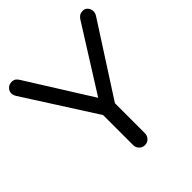

<svg xmlns="http://www.w3.org/2000/svg" viewBox="-207 -929 1078 1078"><g transform="rotate(-45 331.5 -390.5)"><path d="M331 0Q311 0 297.5 -14Q284 -28 284 -48V-286L15 -707Q3 -726 6 -743Q9 -760 22 -770.5Q35 -781 52 -781Q68 -781 77 -774.5Q86 -768 94 -755L353 -342H313L574 -757Q582 -769 592 -775Q602 -781 617 -781Q634 -781 645 -769.5Q656 -758 658 -741Q660 -724 649 -707L378 -286V-48Q378 -28 364.5 -14Q351 0 331 0Z"/></g></svg>

Font: Comfortaa SemiBold
Style: Regular
Weight: 600
Designer: Johan Aakerlund
Foundry: Johan Aakerlund
Version: Version 3.104; ttfautohint (v1.8.1.43-b0c9)